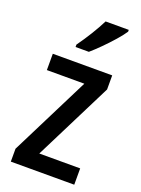

<svg xmlns="http://www.w3.org/2000/svg" viewBox="-146 -831 657 896"><g transform="rotate(20 183.0 -383.0)"><path d="M341 0H26V-64L224 -459H38V-540H333V-470L138 -81H341ZM333 -757Q320 -737 295 -708.5Q270 -680 242.5 -652.5Q215 -625 193 -606H127V-618Q153 -654 177 -693Q201 -732 218 -766H333Z"/></g></svg>

Font: Noto Sans Malayalam Condensed Medium
Style: Regular
Weight: 500
Width: 3
Designer: Jelle Bosma - Monotype Design Team
Foundry: Monotype Imaging Inc.
Version: Version 2.104; ttfautohint (v1.8.4.7-5d5b)